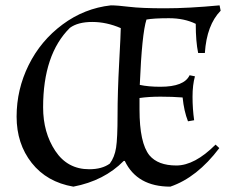

<svg xmlns="http://www.w3.org/2000/svg" viewBox="-20 -682 851 717"><path d="M800 -662 804 -642Q752 -589 745 -484H720Q711 -527 711 -593Q668 -614 611 -614Q554 -614 527 -609Q510 -557 502 -365Q534 -358 579 -358Q668 -358 688 -401L708 -397Q699 -365 699 -320.5Q699 -276 705 -233L682 -229Q667 -267 662 -318Q624 -321 579.5 -321Q535 -321 501 -316V-273Q501 -148 538 -102Q570 -64 638.5 -64Q707 -64 785 -142L799 -129Q716 -19 616 15Q492 15 446 -81H442Q369 -7 254 15Q155 -2 98.5 -73.5Q42 -145 42 -246.5Q42 -348 87 -439Q132 -530 213.5 -590.5Q295 -651 394 -662Q418 -662 463 -656.5Q508 -651 596 -651Q684 -651 800 -662ZM431 -577Q378 -600 324.5 -600Q271 -600 241 -578Q141 -479 141 -281Q141 -187 186.5 -118.5Q232 -50 313 -50Q361 -50 390 -71Q408 -95 413.5 -130.5Q419 -166 419 -251.5Q419 -337 425 -447.5Q431 -558 431 -577Z"/></svg>

Font: Almendra SC
Style: Regular
Weight: 400
Designer: Ana Sanfelippo
Foundry: Ana Sanfelippo
Version: Version 1.003